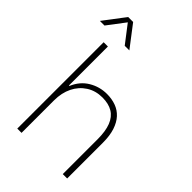

<svg xmlns="http://www.w3.org/2000/svg" viewBox="-293 -1043 1146 1146"><g transform="rotate(45 280.0 -469.5)"><path d="M85 0V-729H121V-400H125Q151 -462 203.5 -493.5Q256 -525 318 -525Q359 -525 393.5 -512.5Q428 -500 453 -473Q478 -446 492 -403.5Q506 -361 506 -300V0H469V-294Q469 -362 452 -405.5Q435 -449 400.5 -470Q366 -491 313 -491Q256 -491 212.5 -463Q169 -435 145 -386.5Q121 -338 121 -274V0ZM-21 -803 82 -939H124L228 -803H189L103 -915L18 -803Z"/></g></svg>

Font: Mona Sans ExtraLight
Style: Regular
Weight: 200
Designer: Deni Anggara
Foundry: GitHub
Version: Version 2.000